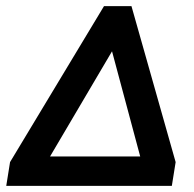

<svg xmlns="http://www.w3.org/2000/svg" viewBox="-33 -603 629 623"><path d="M-12.7 0 -0.4 -77 304.4 -583H393.6L536.9 -77L524.6 0ZM109.9 -62.2 71.2 -95.2H470.7L430.8 -62.2L308.4 -519H379.1Z"/></svg>

Font: Rokkitt SemiBold
Style: Italic
Weight: 600
Italic angle: -9°
Designer: Vernon Adams
Foundry: Vernon Adams
Version: Version 3.103